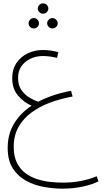

<svg xmlns="http://www.w3.org/2000/svg" viewBox="-20 -857 639 1148"><path d="M353 271Q301 271 244 261Q187 251 137.5 224.5Q88 198 57 150.5Q26 103 26 27Q26 -55 64 -118Q102 -181 169 -225Q122 -245 87.5 -286Q53 -327 53 -388Q53 -444 79.5 -482Q106 -520 148 -539Q190 -558 235 -558Q261 -558 284.5 -554.5Q308 -551 329 -545L321 -511Q301 -516 279.5 -519Q258 -522 236 -522Q195 -522 161 -505.5Q127 -489 107.5 -460Q88 -431 88 -391Q88 -348 107.5 -319.5Q127 -291 155 -274Q183 -257 209 -249Q251 -271 300.5 -287.5Q350 -304 405 -314L414 -280Q343 -267 279.5 -243.5Q216 -220 167 -183.5Q118 -147 90 -96.5Q62 -46 62 21Q62 78 81.5 117Q101 156 133.5 179.5Q166 203 205 215Q244 227 283 231Q322 235 354 235Q467 235 558 197L569 227Q533 246 475.5 258.5Q418 271 353 271ZM237 -775Q225 -775 215.5 -784Q206 -793 206 -806Q206 -819 215.5 -828Q225 -837 237 -837Q250 -837 259.5 -828Q269 -819 269 -806Q269 -793 259.5 -784Q250 -775 237 -775ZM182 -687Q169 -687 160 -696Q151 -705 151 -718Q151 -730 160 -739.5Q169 -749 182 -749Q195 -749 204 -739.5Q213 -730 213 -718Q213 -705 204 -696Q195 -687 182 -687ZM293 -687Q281 -687 271.5 -696Q262 -705 262 -718Q262 -730 271.5 -739.5Q281 -749 293 -749Q306 -749 315.5 -739.5Q325 -730 325 -718Q325 -705 315.5 -696Q306 -687 293 -687Z"/></svg>

Font: Noto Sans Arabic UI XLt
Style: Regular
Weight: 200
Designer: Monotype Design Team, Nadine Chahine and Nizar Qandah
Foundry: Monotype Imaging Inc.
Version: Version 2.010; ttfautohint (v1.8.4.7-5d5b)